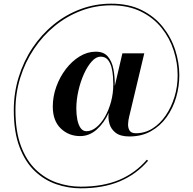

<svg xmlns="http://www.w3.org/2000/svg" viewBox="-20 -810 1050 1044"><path d="M604 -355.5Q604 -348.5 604 -342L645.5 -520H764.5L689.5 -205.5Q687.5 -196 682.5 -176.5Q677.5 -157 676.5 -136Q675.5 -115 684.5 -100.2Q693.5 -85.5 719 -85.5Q767.5 -85.5 808.8 -111.2Q850 -137 880.8 -181.8Q911.5 -226.5 928.8 -283Q946 -339.5 946 -401Q946 -468 924.5 -535.2Q903 -602.5 858.8 -658Q814.5 -713.5 746.2 -747.2Q678 -781 585 -781Q499 -781 421 -751.5Q343 -722 278 -669Q213 -616 165 -544.5Q117 -473 90.5 -388.2Q64 -303.5 64 -211Q64 -95.5 94 -15.8Q124 64 174.8 112.5Q225.5 161 289 183Q352.5 205 419 205Q540 205 627.8 168.2Q715.5 131.5 778.5 58.5L785 64Q722 137.5 631.8 175.8Q541.5 214 419 214Q350.5 214 285.5 191.5Q220.5 169 168.5 119.5Q116.5 70 85.8 -11.5Q55 -93 55 -211Q55 -305 81.8 -391.2Q108.5 -477.5 157 -550Q205.5 -622.5 271.8 -676.5Q338 -730.5 417.5 -760.2Q497 -790 585 -790Q680 -790 749.8 -755.5Q819.5 -721 865 -664Q910.5 -607 932.8 -538.2Q955 -469.5 955 -401Q955 -340 937.8 -280.8Q920.5 -221.5 886.2 -173.5Q852 -125.5 801.2 -96.8Q750.5 -68 683.5 -68Q635 -68 609.2 -87.8Q583.5 -107.5 575.2 -137.2Q567 -167 571 -196.5Q546 -141 505.8 -105.5Q465.5 -70 416 -70Q353.5 -70 310.2 -111.8Q267 -153.5 267 -230.5Q267 -285.5 286.2 -338.8Q305.5 -392 338.5 -435Q371.5 -478 413.5 -503.5Q455.5 -529 500.5 -529Q544 -529 566.2 -502.8Q588.5 -476.5 596.2 -436.5Q604 -396.5 604 -355.5ZM596 -351.5Q596 -367 594.5 -392Q593 -417 586.8 -442.2Q580.5 -467.5 566.5 -484.8Q552.5 -502 527 -502Q502.5 -502 479 -476Q455.5 -450 436.5 -408Q417.5 -366 406.2 -316.2Q395 -266.5 395 -219.5Q395 -187.5 400.5 -159.5Q406 -131.5 418.2 -114Q430.5 -96.5 450 -96.5Q477.5 -96.5 503.8 -117.8Q530 -139 550.8 -175.2Q571.5 -211.5 583.8 -257Q596 -302.5 596 -351.5Z"/></svg>

Font: Bodoni* 24pt Medium
Style: Italic
Weight: 500
Italic angle: -13°
Version: Version 2.3